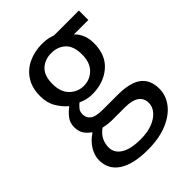

<svg xmlns="http://www.w3.org/2000/svg" viewBox="-209 -600 925 925"><g transform="rotate(-45 253.0 -138.0)"><path d="M245.6 223.1Q148.4 223.1 96.4 189.2Q44.4 155.3 44.4 92.3Q44.4 60.5 63.2 29.1Q82 -2.4 115.7 -23.9V-27.8Q97.2 -39.6 84.7 -58.1Q72.3 -76.7 72.3 -105.5Q72.3 -135.7 89.4 -157.2Q106.4 -178.7 125.5 -191.9V-195.8Q101.6 -214.8 81.8 -248Q62 -281.2 62 -326.7Q62 -383.3 86.9 -421.6Q111.8 -460 153.8 -479.5Q195.8 -499 246.6 -499Q269 -499 285.6 -495.6Q302.2 -492.2 315.9 -486.8H485.8V-422.4H387.2Q404.3 -407.2 415.3 -382.6Q426.3 -357.9 426.3 -323.7Q426.3 -242.7 375 -199Q323.7 -155.3 246.6 -155.3Q209 -155.3 174.8 -171.9Q162.1 -160.6 153.3 -149.9Q144.5 -139.2 144.5 -119.1Q144.5 -96.7 162.8 -82Q181.2 -67.4 229.5 -67.4H329.1Q415.5 -67.4 454.8 -37.1Q494.1 -6.8 494.1 54.2Q494.1 99.6 464.6 138.2Q435.1 176.8 379.4 200Q323.7 223.1 245.6 223.1ZM258.8 162.6Q305.7 162.6 339.4 149.2Q373 135.7 391.4 113.8Q409.7 91.8 409.7 66.9Q409.7 33.7 385.5 16.8Q361.3 0 313.5 0H231.4Q216.8 0 200.2 -1.7Q183.6 -3.4 168 -7.3Q142.6 10.3 131.6 33.2Q120.6 56.2 120.6 80.6Q120.6 118.7 155.5 140.6Q190.4 162.6 258.8 162.6ZM246.6 -212.9Q287.6 -212.9 317.4 -241.9Q347.2 -271 347.2 -326.7Q347.2 -382.8 319.1 -409.4Q291 -436 246.6 -436Q202.1 -436 173.8 -409.2Q145.5 -382.3 145.5 -326.7Q145.5 -271.5 175.3 -242.2Q205.1 -212.9 246.6 -212.9Z"/></g></svg>

Font: Varta Light Medium
Style: Regular
Weight: 500
Version: Version 1.004